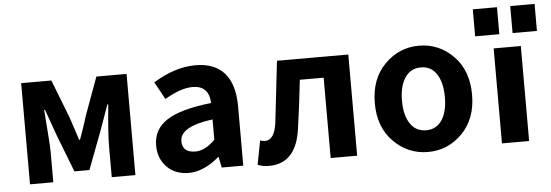

<svg xmlns="http://www.w3.org/2000/svg" viewBox="-49 -896 3035 1058"><g transform="rotate(-5 1468.0 -367.0)"><path d="M79.1 0V-559.6H246.1L328.1 -348.6Q335 -328.1 349.1 -285.6Q363.3 -243.2 370.1 -220.7H375Q377 -225.6 393.6 -273.4Q410.2 -321.3 418 -348.6L495.1 -559.6H662.1V0H531.2V-172.9Q531.2 -237.3 546.9 -401.4H542Q533.2 -375 514.2 -322.8Q495.1 -270.5 488.3 -251L412.1 -49.8H329.1L251 -251Q243.2 -273.4 224.1 -326.2Q205.1 -378.9 197.3 -401.4H192.4Q208 -204.1 208 -172.9V0Z M956.1 13.7Q881.8 13.7 835.9 -33.2Q790 -80.1 790 -152.3Q790 -242.2 866.7 -291.5Q943.4 -340.8 1112.3 -359.4Q1108.4 -456.1 1017.6 -456.1Q953.1 -456.1 863.3 -403.3L810.5 -500Q930.7 -574.2 1043.9 -574.2Q1150.4 -574.2 1204.6 -511.7Q1258.8 -449.2 1258.8 -327.1V0H1139.6L1127.9 -59.6H1125Q1040 13.7 956.1 13.7ZM1003.9 -100.6Q1056.6 -100.6 1112.3 -156.2V-268.6Q930.7 -245.1 930.7 -164.1Q930.7 -100.6 1003.9 -100.6Z M1400.4 13.7Q1365.2 13.7 1337.9 2L1363.3 -129.9Q1382.8 -125 1389.6 -125Q1442.4 -125 1455.1 -218.8Q1469.7 -343.8 1494.1 -559.6H1888.7V0H1742.2V-444.3H1610.4Q1592.8 -284.2 1577.1 -178.7Q1551.8 13.7 1400.4 13.7Z M2010.7 -279.3Q2010.7 -413.1 2090.3 -493.7Q2169.9 -574.2 2280.3 -574.2Q2390.6 -574.2 2469.7 -494.1Q2548.8 -414.1 2548.8 -279.3Q2548.8 -146.5 2469.7 -66.4Q2390.6 13.7 2280.3 13.7Q2169.9 13.7 2090.3 -66.4Q2010.7 -146.5 2010.7 -279.3ZM2398.4 -279.3Q2398.4 -360.4 2367.7 -407.2Q2336.9 -454.1 2280.3 -454.1Q2223.6 -454.1 2192.4 -407.2Q2161.1 -360.4 2161.1 -279.3Q2161.1 -199.2 2192.4 -152.8Q2223.6 -106.4 2280.3 -106.4Q2336.9 -106.4 2367.7 -152.8Q2398.4 -199.2 2398.4 -279.3Z M2593.8 -598.6V-748H2727.5V-598.6ZM2800.8 -598.6V-748H2935.5V-598.6ZM2689.5 2V-523.4H2839.8V2Z"/></g></svg>

Font: Gen Shin Gothic Bold
Style: Bold
Weight: 700
Designer: [Source Han Sans]
Ryoko NISHIZUKA  (kana & ideographs); Paul D. Hunt (Latin, Greek & Cyrillic); Wenlong ZHANG  (bopomofo
Version: Version 1.002.20150607